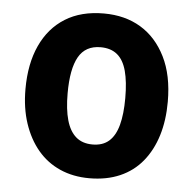

<svg xmlns="http://www.w3.org/2000/svg" viewBox="-45 -601 661 657"><g transform="rotate(5 285.5 -273.0)"><path d="M530 -274Q530 -210 514 -158Q498 -106 467 -68Q436 -30 390 -10Q344 10 285 10Q229 10 184 -10Q139 -30 107.5 -67.5Q76 -105 58.5 -157.5Q41 -210 41 -275Q41 -362 70 -425Q99 -488 153.5 -522Q208 -556 286 -556Q359 -556 413 -523.5Q467 -491 498.5 -428Q530 -365 530 -274ZM186 -273Q186 -218 196.5 -181Q207 -144 229 -125Q251 -106 286 -106Q321 -106 342.5 -125Q364 -144 374 -181.5Q384 -219 384 -274Q384 -330 374 -367Q364 -404 342 -422Q320 -440 285 -440Q233 -440 209.5 -398.5Q186 -357 186 -273Z"/></g></svg>

Font: Noto Sans SemiCondensed
Style: Regular
Weight: 400
Width: 4
Version: Version 2.013